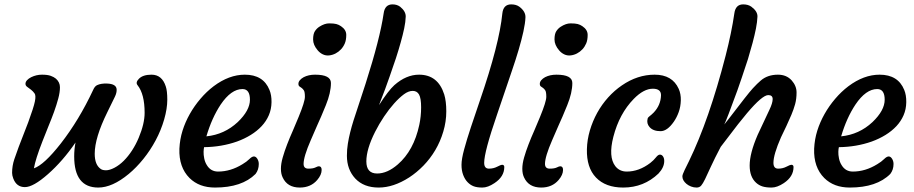

<svg xmlns="http://www.w3.org/2000/svg" viewBox="-20 -843 4132 868"><path d="M40 -36.1Q34.7 -49.8 34.7 -61.5Q34.7 -93.3 44.7 -123Q54.7 -152.8 64.5 -178.7L107.4 -289.6Q132.3 -357.4 137.7 -384.3Q143.1 -411.1 136.2 -420.7Q129.4 -430.2 120.4 -437.3Q111.3 -444.3 103.3 -450Q95.2 -455.6 95.2 -464.1Q95.2 -472.7 102.3 -480.5Q109.4 -488.3 121.1 -494.1Q144.5 -505.4 169.7 -505.4Q194.8 -505.4 209.2 -500.2Q223.6 -495.1 232.9 -487.3Q251 -471.2 251 -448.5Q251 -425.8 243.4 -397.5Q235.8 -369.1 224.4 -337.4Q212.9 -305.7 198.7 -271.5L171.9 -204.1Q140.1 -122.6 133.3 -82Q179.2 -97.7 254.9 -194.3Q337.4 -300.3 400.9 -436Q408.2 -453.1 418.9 -458Q436.5 -466.3 463.4 -465.3Q505.9 -463.9 507.3 -439Q508.3 -423.8 499.3 -405.5Q490.2 -387.2 484.4 -375L465.3 -335.9Q408.2 -220.2 408.2 -147.9Q408.2 -97.7 435.5 -79.1Q443.4 -73.2 459.5 -73.2Q475.6 -73.2 497.6 -84.7Q519.5 -96.2 539.6 -116.2Q559.6 -136.2 576.9 -162.8Q594.2 -189.5 606.9 -219.7Q633.8 -283.7 633.8 -333Q633.8 -417.5 602.1 -457.5Q591.3 -470.2 608.4 -487.3Q626.5 -505.4 665 -505.4Q712.4 -505.4 729.5 -452.1Q736.3 -432.1 736.3 -392.1Q736.3 -352.1 722.2 -303Q708 -253.9 683.8 -208.7Q659.7 -163.6 628.2 -124.5Q596.7 -85.4 562 -56.6Q487.8 4.9 424.3 4.9Q315.4 4.9 315.4 -135.7Q315.4 -168 321.3 -198.7Q263.7 -114.7 197 -55.9Q130.4 2.9 92.5 2.9Q54.7 2.9 40 -36.1Z M791 -170.9Q793 -213.4 805.2 -252.2Q817.4 -291 837.9 -327.4Q858.4 -363.8 886 -396.2Q913.6 -428.7 945.8 -453.1Q1015.6 -505.4 1086.9 -505.4Q1170.4 -505.4 1198.2 -436.5Q1208 -413.1 1207.5 -381.1Q1207 -349.1 1195.3 -322Q1183.6 -294.9 1162.8 -272.7Q1142.1 -250.5 1113.5 -232.9Q1085 -215.3 1051.3 -203.1Q981.9 -178.7 902.8 -177.7Q900.9 -170.9 900.4 -157.2Q899.9 -143.6 903.3 -126.7Q906.7 -109.9 915 -96.7Q932.6 -67.4 965.8 -67.4Q1022.5 -67.4 1076.2 -100.6Q1095.2 -111.8 1107.2 -123.8Q1119.1 -135.7 1127.9 -135.7Q1136.7 -135.7 1143.3 -125.2Q1149.9 -114.7 1149.9 -101.6Q1149.9 -75.7 1135.3 -56.6Q1073.7 4.9 952.1 4.9Q880.4 4.9 836.9 -38.1Q788.1 -86.9 791 -170.9ZM1076.2 -440.4Q1024.9 -440.4 977.5 -370.1Q937.5 -309.6 913.1 -226.6Q994.6 -234.9 1054.7 -291Q1109.9 -343.8 1109.9 -392.1Q1109.9 -440.4 1076.2 -440.4Z M1416.5 -615.2Q1395.5 -639.6 1395.5 -664.6Q1395.5 -689.5 1403.6 -701.9Q1411.6 -714.4 1423.8 -722.2Q1447.3 -737.3 1468 -737.3Q1488.8 -737.3 1500.2 -734.4Q1511.7 -731.4 1521.5 -724.6Q1545.4 -708.5 1545.4 -685.3Q1545.4 -662.1 1538.8 -646.7Q1532.2 -631.3 1521.5 -619.9Q1510.7 -608.4 1497.1 -601.3Q1483.4 -594.2 1468.3 -592.5Q1453.1 -590.8 1439.7 -597.2Q1426.3 -603.5 1416.5 -615.2ZM1421.4 -91.3Q1434.1 -91.3 1434.1 -74.7Q1434.1 -52.7 1414.1 -29.3Q1384.8 4.9 1335.4 4.9Q1278.8 4.9 1257.8 -41Q1250 -57.1 1250 -80.1Q1250 -103 1258.1 -131.1Q1266.1 -159.2 1278.1 -190.2Q1290 -221.2 1304.2 -252.9L1330.1 -314.5Q1358.4 -383.3 1358.4 -405.3Q1358.4 -427.2 1353.8 -434.3Q1349.1 -441.4 1343.8 -445.3L1334 -452.1Q1329.1 -455.6 1329.1 -464.1Q1329.1 -472.7 1335.7 -480.5Q1342.3 -488.3 1353 -494.1Q1375 -505.4 1404.3 -505.4Q1476.1 -505.4 1476.1 -467.8Q1476.1 -423.8 1453.1 -367.4Q1430.2 -311 1414.1 -276.4L1384.8 -209Q1352.5 -134.8 1352.5 -102.1Q1352.5 -80.6 1374 -80.6Q1395 -80.6 1405.8 -85.9Q1416.5 -91.3 1421.4 -91.3Z M1548.3 -138.7Q1548.3 -167 1552.5 -192.9Q1556.6 -218.8 1563.2 -245.1Q1569.8 -271.5 1578.1 -297.9L1632.8 -464.8Q1697.8 -668 1714.4 -782.2Q1719.7 -823.2 1754.4 -823.2Q1774.9 -823.2 1789.1 -812.5Q1814.9 -791.5 1814.2 -767.8Q1813.5 -744.1 1807.4 -715.1Q1801.3 -686 1791.7 -651.9Q1782.2 -617.7 1770 -580.1Q1737.3 -483.4 1721.2 -440.4L1693.4 -367.7Q1735.8 -433.6 1762.7 -458Q1816.4 -505.4 1874.5 -505.4Q1960 -505.4 1988.3 -416Q1997.6 -385.3 1997.6 -339.4Q1997.6 -293.5 1984.1 -248.3Q1970.7 -203.1 1947.8 -164.3Q1924.8 -125.5 1894.3 -94.2Q1863.8 -63 1830.1 -41Q1758.8 4.9 1691.9 4.9Q1624.5 4.9 1585.9 -36.1Q1548.3 -77.1 1548.3 -138.7ZM1685.1 -58.6Q1731 -58.6 1778.3 -99.6Q1850.6 -162.1 1875.5 -278.3Q1883.8 -316.4 1883.8 -357.7Q1883.8 -398.9 1874.5 -415.5Q1865.2 -432.1 1845.9 -432.1Q1826.7 -432.1 1805.7 -416.5Q1784.7 -400.9 1761.7 -375.2Q1738.8 -349.6 1716.3 -316.2Q1693.8 -282.7 1675.8 -247.1Q1636.2 -168.5 1636.2 -113.5Q1636.2 -58.6 1685.1 -58.6Z M2108.9 -268.1 2149.9 -389.6Q2237.3 -643.6 2251 -782.2Q2255.4 -823.2 2291 -823.2Q2313.5 -823.2 2328.1 -812.5Q2356.4 -791 2355.5 -764.6Q2354.5 -738.3 2346.2 -700.4Q2337.9 -662.6 2324.7 -617.9Q2311.5 -573.2 2294.4 -523.4L2227.1 -325.2Q2168.9 -156.2 2168.9 -106.9Q2168.9 -80.6 2190.4 -80.6Q2210.9 -80.6 2227.8 -89.4Q2244.6 -98.1 2249.5 -98.1Q2259.8 -98.1 2259.8 -87.9Q2259.8 -44.4 2215.3 -15.1Q2185.5 4.9 2160.9 4.9Q2136.2 4.9 2121.1 -1Q2106 -6.8 2093.8 -19.5Q2081.5 -32.2 2074 -52Q2066.4 -71.8 2066.4 -97.9Q2066.4 -124 2078.4 -168Q2090.3 -211.9 2108.9 -268.1Z M2507.8 -615.2Q2486.8 -639.6 2486.8 -664.6Q2486.8 -689.5 2494.9 -701.9Q2502.9 -714.4 2515.1 -722.2Q2538.6 -737.3 2559.3 -737.3Q2580.1 -737.3 2591.6 -734.4Q2603 -731.4 2612.8 -724.6Q2636.7 -708.5 2636.7 -685.3Q2636.7 -662.1 2630.1 -646.7Q2623.5 -631.3 2612.8 -619.9Q2602.1 -608.4 2588.4 -601.3Q2574.7 -594.2 2559.6 -592.5Q2544.4 -590.8 2531 -597.2Q2517.6 -603.5 2507.8 -615.2ZM2512.7 -91.3Q2525.4 -91.3 2525.4 -74.7Q2525.4 -52.7 2505.4 -29.3Q2476.1 4.9 2426.8 4.9Q2370.1 4.9 2349.1 -41Q2341.3 -57.1 2341.3 -80.1Q2341.3 -103 2349.4 -131.1Q2357.4 -159.2 2369.4 -190.2Q2381.3 -221.2 2395.5 -252.9L2421.4 -314.5Q2449.7 -383.3 2449.7 -405.3Q2449.7 -427.2 2445.1 -434.3Q2440.4 -441.4 2435.1 -445.3L2425.3 -452.1Q2420.4 -455.6 2420.4 -464.1Q2420.4 -472.7 2427 -480.5Q2433.6 -488.3 2444.3 -494.1Q2466.3 -505.4 2495.6 -505.4Q2567.4 -505.4 2567.4 -467.8Q2567.4 -423.8 2544.4 -367.4Q2521.5 -311 2505.4 -276.4L2476.1 -209Q2443.8 -134.8 2443.8 -102.1Q2443.8 -80.6 2465.3 -80.6Q2486.3 -80.6 2497.1 -85.9Q2507.8 -91.3 2512.7 -91.3Z M2633.3 -168.5Q2634.3 -210.9 2646.7 -253.2Q2659.2 -295.4 2679.9 -333Q2700.7 -370.6 2729.2 -402.3Q2757.8 -434.1 2791.5 -457Q2861.8 -505.4 2939.5 -505.4Q3019.5 -505.4 3048.3 -441.4Q3058.6 -418.5 3057.9 -389.4Q3057.1 -360.4 3048.3 -336.2Q3039.6 -312 3026.4 -293Q2996.6 -250 2966.3 -250Q2932.6 -250 2916.5 -268.6Q2902.3 -284.7 2907.7 -306.2Q2909.2 -312.5 2916.5 -317.6Q2923.8 -322.8 2935.1 -334Q2966.8 -367.2 2968.3 -411.6Q2969.2 -441.9 2931.2 -441.9Q2890.1 -441.9 2845.2 -396Q2779.8 -329.1 2752.9 -224.6Q2729.5 -133.8 2761.7 -91.8Q2780.8 -67.4 2813.5 -67.4Q2868.7 -67.4 2919.9 -106.4Q2935.5 -118.7 2945.3 -131.3Q2955.1 -144 2963.4 -144Q2971.7 -144 2977.3 -136Q2982.9 -127.9 2982.9 -115.2Q2982.9 -86.4 2957 -58.6Q2890.6 4.9 2797.4 4.9Q2717.8 4.9 2674.3 -40.5Q2631.3 -85.4 2633.3 -168.5Z M3453.1 -413.1Q3426.3 -413.1 3356.9 -331.1L3316.4 -281.2L3238.3 -179.2Q3210 -125.5 3193.8 -89.8L3167.5 -33.2Q3157.2 -12.2 3149.7 -3.7Q3142.1 4.9 3129.2 4.9Q3116.2 4.9 3104.2 0.2Q3092.3 -4.4 3083.5 -11.7Q3064.9 -27.3 3064.9 -45.9Q3064.9 -53.2 3075.2 -74.7L3094.7 -114.3Q3186 -302.2 3260.3 -590.8Q3287.6 -697.3 3299.8 -782.2Q3305.2 -823.2 3339.8 -823.2Q3362.3 -823.2 3377 -812.5Q3405.3 -791.5 3404.3 -767.6Q3403.3 -743.7 3397.5 -713.9Q3391.6 -684.1 3382.3 -649.2Q3373 -614.3 3361.3 -575.7Q3329.1 -477.5 3313.5 -434.1Q3265.6 -302.7 3254.4 -280.3Q3261.7 -289.1 3273.4 -304.2Q3362.3 -420.9 3383.3 -443.6Q3404.3 -466.3 3418.9 -478.5Q3449.7 -505.4 3497.1 -505.4Q3535.6 -505.4 3559.1 -479.5Q3581.1 -454.6 3581.1 -425Q3581.1 -395.5 3574.5 -371.8Q3567.9 -348.1 3557.6 -323.7Q3547.4 -299.3 3535.2 -273.4L3510.7 -222.2Q3476.6 -144.5 3476.6 -106.9Q3476.6 -80.6 3498 -80.6Q3518.6 -80.6 3535.4 -89.4Q3552.2 -98.1 3557.1 -98.1Q3567.4 -98.1 3567.4 -87.9Q3567.4 -44.4 3523.4 -15.1Q3493.2 4.9 3468.3 4.9Q3443.4 4.9 3427 -0.2Q3410.6 -5.4 3397.9 -17.1Q3369.1 -43.5 3369.1 -94.7Q3369.1 -149.9 3405.3 -233.4L3458 -345.7Q3473.1 -377 3473.1 -395Q3473.1 -413.1 3453.1 -413.1Z M3660.6 -170.9Q3662.6 -213.4 3674.8 -252.2Q3687 -291 3707.5 -327.4Q3728 -363.8 3755.6 -396.2Q3783.2 -428.7 3815.4 -453.1Q3885.3 -505.4 3956.5 -505.4Q4040 -505.4 4067.9 -436.5Q4077.6 -413.1 4077.1 -381.1Q4076.7 -349.1 4064.9 -322Q4053.2 -294.9 4032.5 -272.7Q4011.7 -250.5 3983.2 -232.9Q3954.6 -215.3 3920.9 -203.1Q3851.6 -178.7 3772.5 -177.7Q3770.5 -170.9 3770 -157.2Q3769.5 -143.6 3772.9 -126.7Q3776.4 -109.9 3784.7 -96.7Q3802.2 -67.4 3835.4 -67.4Q3892.1 -67.4 3945.8 -100.6Q3964.8 -111.8 3976.8 -123.8Q3988.8 -135.7 3997.6 -135.7Q4006.3 -135.7 4012.9 -125.2Q4019.5 -114.7 4019.5 -101.6Q4019.5 -75.7 4004.9 -56.6Q3943.4 4.9 3821.8 4.9Q3750 4.9 3706.5 -38.1Q3657.7 -86.9 3660.6 -170.9ZM3945.8 -440.4Q3894.5 -440.4 3847.2 -370.1Q3807.1 -309.6 3782.7 -226.6Q3864.3 -234.9 3924.3 -291Q3979.5 -343.8 3979.5 -392.1Q3979.5 -440.4 3945.8 -440.4Z"/></svg>

Font: Courgette
Style: Regular
Weight: 400
Designer: Karolina Lach
Foundry: Sorkin Type Co.
Version: Version 1.002